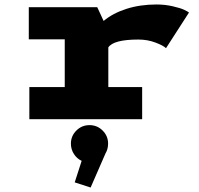

<svg xmlns="http://www.w3.org/2000/svg" viewBox="-20 -532 890 857"><path d="M463.5 -143.5H614.5V0H111V-143.5H269V-356.5H108.5V-500H414L442.5 -438.5Q483.5 -473 544.5 -492.5Q605.5 -512 678.5 -512Q716.5 -512 751 -504Q785.5 -496 801.5 -488.5Q817.5 -481 823.5 -476L721 -317Q709.5 -328.5 674 -342Q638.5 -355.5 598 -355.5Q487 -355.5 463.5 -320.5ZM462.5 109Q462.5 133.5 451 152.5L384.5 305L313.5 282L344.5 186Q323 176 309.8 155.2Q296.5 134.5 296.5 109Q296.5 75 320.8 50.8Q345 26.5 379.5 26.5Q414 26.5 438.2 50.8Q462.5 75 462.5 109Z"/></svg>

Font: League Mono Wide ExtraBold
Style: Regular
Weight: 800
Width: 8
Designer: Tyler Finck
Foundry: The League of Moveable Type / Tyler Finck
Version: Version 2.210